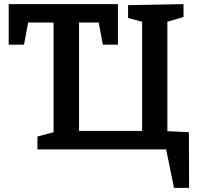

<svg xmlns="http://www.w3.org/2000/svg" viewBox="-20 -722 963 928"><path d="M893 -83 894 186H821L783 0H161V-62L239 -83V-613H116L96 -506H22V-702H550V-506H477L457 -613H362V-89H667V-617L599 -635V-697L867 -702V-640L789 -617V-88Z"/></svg>

Font: Bitter SemiBold
Style: Regular
Weight: 600
Designer: Sol Matas, and Bitter project Authors
Foundry: Sol Matas
Version: Version 2.001